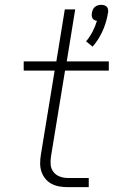

<svg xmlns="http://www.w3.org/2000/svg" viewBox="-20 -774 490 794"><path d="M363 -581 336 -603Q352 -622 363 -643.5Q374 -665 381 -688Q376 -688 370.5 -691Q365 -694 362.5 -698.5Q360 -703 359.5 -709Q359 -715 360 -721Q361 -727 364 -734Q367 -741 372.5 -745.5Q378 -750 385 -752Q392 -754 399 -754Q405 -754 411.5 -752Q418 -750 422 -745.5Q426 -741 427 -734Q428 -727 427 -721L426 -719L424 -707Q417 -673 402 -641Q387 -609 363 -581ZM261 0Q243 0 225.5 -3Q208 -6 193 -14Q178 -22 167.5 -35Q157 -48 151.5 -64Q146 -80 146 -98Q146 -116 149 -134L206 -482H78V-520H213L248 -735H291L256 -520H430V-482H249L191 -128Q188 -110 189.5 -93Q191 -76 201 -63Q211 -50 227 -44Q243 -38 261 -38H347V0Z"/></svg>

Font: Iosevka Etoile XLtObl
Style: Regular
Weight: 200
Italic angle: -9°
Designer: Belleve Invis
Foundry: Belleve Invis
Version: Version 15.5.2; ttfautohint (v1.8.4)